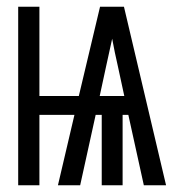

<svg xmlns="http://www.w3.org/2000/svg" viewBox="-20 -550 540 570"><path d="M34 0H97V-209H201L152 0H218L264 -209H282V0H344V-209H361L407 0H473L348 -530H277L214 -265H97V-530H34ZM276 -265 295 -353Q300 -374 304 -394Q308 -414 313 -435Q317 -414 321 -394Q325 -374 330 -353L349 -265Z"/></svg>

Font: Iosevka SS09 Light
Style: Regular
Weight: 300
Monospace: yes
Designer: Belleve Invis
Foundry: Belleve Invis
Version: Version 5.2.1; ttfautohint (v1.8.3)